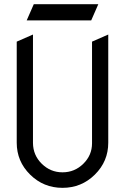

<svg xmlns="http://www.w3.org/2000/svg" viewBox="-20 -904 602 924"><path d="M142.6 -883.8H453.1L418.9 -805.7H108.4ZM60.5 -217.3V-703.6L138.7 -737.8V-215.8Q139.2 -157.2 180.7 -116.2Q222.7 -74.7 280.8 -74.7Q339.4 -74.7 381.3 -116.2Q422.9 -157.2 422.9 -214.4Q422.9 -215.3 422.9 -215.8V-703.6L501 -737.8V-217.3Q501 -127.4 436.5 -63.7Q372.1 0 280.8 0Q189.5 0 125 -63.7Q60.5 -127.4 60.5 -217.3Z"/></svg>

Font: NovaMono
Style: Regular
Weight: 400
Monospace: yes
Version: Version 1.2